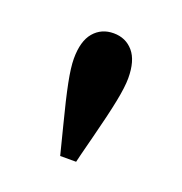

<svg xmlns="http://www.w3.org/2000/svg" viewBox="-64 -739 356 376"><g transform="rotate(20 114.5 -551.0)"><path d="M170.9 -608.4Q170.9 -590.3 164.8 -559.6Q158.7 -528.8 145.5 -477.8Q132.3 -426.8 130.9 -419.9H97.7Q96.2 -426.8 83 -477.8Q69.8 -528.8 63.7 -559.6Q57.6 -590.3 57.6 -608.4Q57.6 -645 73.2 -663.3Q88.9 -681.6 114.3 -681.6Q139.6 -681.6 155.3 -663.3Q170.9 -645 170.9 -608.4Z"/></g></svg>

Font: Crimson Pro
Style: Regular
Weight: 400
Designer: Jacques Le Bailly
Foundry: Baron von Fonthausen
Version: Version 1.003